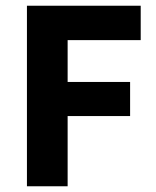

<svg xmlns="http://www.w3.org/2000/svg" viewBox="-20 -650 546 670"><path d="M74 0V-630H471V-510H216V-364H434V-245H216V0Z"/></svg>

Font: Narnoor ExtraBold
Style: Regular
Weight: 800
Designer: S. Sridhar Murthy
Foundry: SIL International
Version: Version 3.000